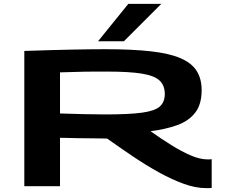

<svg xmlns="http://www.w3.org/2000/svg" viewBox="-20 -965 1190 995"><path d="M1049 10Q994 10 932 -12.5Q870 -35 803 -72Q736 -109 668 -155Q600 -201 535 -247Q522 -247 502 -247.5Q482 -248 470 -248Q431 -248 383.5 -249Q336 -250 291 -251V0H106V-701Q253 -706 354 -708Q455 -710 525 -710Q666 -710 762.5 -699Q859 -688 916.5 -663Q974 -638 999.5 -597Q1025 -556 1025 -498Q1025 -424 991.5 -381Q958 -338 898.5 -316.5Q839 -295 760 -285Q815 -246 868 -213Q921 -180 968.5 -159.5Q1016 -139 1055 -139Q1060 -139 1065.5 -139Q1071 -139 1077 -140V9Q1071 10 1063 10Q1055 10 1049 10ZM525 -372Q648 -372 715 -381Q782 -390 808 -413Q834 -436 834 -478Q834 -522 807 -547.5Q780 -573 715 -583.5Q650 -594 537 -594Q499 -594 471.5 -594Q444 -594 419 -593.5Q394 -593 364 -592Q334 -591 291 -590V-377Q362 -375 415.5 -373.5Q469 -372 525 -372ZM488 -751 645 -945H816L622 -751Z"/></svg>

Font: Georama ExtraExtended SemiBold
Style: Regular
Weight: 600
Width: 8
Designer: Jean-Baptiste Levee
Foundry: Production Type
Version: Version 1.000